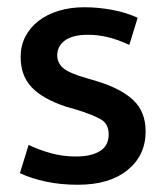

<svg xmlns="http://www.w3.org/2000/svg" viewBox="-20 -500 456 530"><path d="M337 -376Q305 -391 277.5 -397.5Q250 -404 223 -404Q181 -404 159.5 -388.5Q138 -373 138 -347Q138 -327 154 -312.5Q170 -298 220 -284L250 -275Q315 -255 348.5 -223Q382 -191 382 -137Q382 -71 332 -30.5Q282 10 195 10Q148 10 107.5 1.5Q67 -7 35 -22L59 -100Q88 -86 121 -77Q154 -68 189 -68Q232 -68 256 -83Q280 -98 280 -129Q280 -158 258.5 -170.5Q237 -183 192 -197L161 -206Q98 -227 67.5 -259Q37 -291 37 -343Q37 -374 50 -399Q63 -424 86 -442Q109 -460 141.5 -470Q174 -480 213 -480Q250 -480 288.5 -473Q327 -466 360 -451Z"/></svg>

Font: Ek Mukta Medium
Style: Regular
Weight: 500
Designer: Girish Dalvi and Yashodeep Gholap
Foundry: Ek Type
Version: Version 2.538;PS 1.002;hotconv 16.6.51;makeotf.lib2.5.65220;